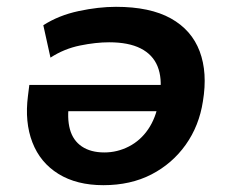

<svg xmlns="http://www.w3.org/2000/svg" viewBox="-20 -533 682 563"><path d="M283 10Q205 10 151.5 -23Q98 -56 75 -115.5Q52 -175 62 -252L66 -284H475L465 -207H159L183 -233Q176 -187 185 -154Q194 -121 220 -103.5Q246 -86 286 -86Q324 -86 358 -103.5Q392 -121 414.5 -154Q437 -187 445 -233L449 -255Q456 -304 442 -338.5Q428 -373 392.5 -391Q357 -409 300 -409Q261 -409 214.5 -399.5Q168 -390 128 -364L107 -459Q152 -488 210.5 -500.5Q269 -513 320 -513Q420 -513 481 -479Q542 -445 565.5 -382.5Q589 -320 575 -236Q564 -164 524.5 -108.5Q485 -53 424 -21.5Q363 10 283 10Z"/></svg>

Font: Nunito Sans 6pt
Style: Bold Italic
Weight: 700
Italic angle: -9°
Version: Version 3.101;gftools[0.9.27]